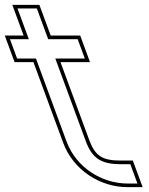

<svg xmlns="http://www.w3.org/2000/svg" viewBox="-281 -739 616 794"><path d="M-52.3 -497 74.9 -152C101 -84 137.9 -60 217.9 -60H257.9L287.4 20H247.4C137.4 20 34.3 -48 -5.1 -152L-132.3 -497H-170.3H-210.3L-239.8 -577H-199.8H-161.8L-193.9 -664L-208.6 -704H-128.6L-113.9 -664L-81.8 -577H0.2H40.2L69.7 -497H29.7ZM-30.8 -482H91.2L50.7 -592H-71.3L-118.2 -719H-230.1L-183.3 -592H-261.3L-220.7 -482H-142.7L-19.1 -146.8C22.6 -36.5 131.3 35 247.4 35H308.9L268.3 -75H217.9C142 -75 113.1 -94.5 89 -157.3Z"/></svg>

Font: Nordica Plus
Style: NordicaClassicLightOpOblOl
Weight: 300
Version: Version 1.01